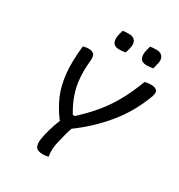

<svg xmlns="http://www.w3.org/2000/svg" viewBox="-210 -1050 1112 1194"><g transform="rotate(30 345.5 -452.5)"><path d="M315 0Q299 6 278 6Q234 6 223.5 -15Q213 -36 218 -70Q225 -111 236.5 -149.5Q248 -188 264 -228Q261 -231 257 -236Q216 -291 188.5 -354Q161 -417 152 -500.5Q143 -584 156 -700Q176 -706 198 -706Q219 -706 232 -694.5Q245 -683 242 -649Q235 -579 239.5 -521.5Q244 -464 262 -411Q280 -358 314 -301L328 -299Q392 -357 440.5 -415.5Q489 -474 527.5 -543Q566 -612 599 -700Q609 -703 619 -704.5Q629 -706 642 -706Q673 -706 685 -692.5Q697 -679 686 -647Q635 -511 548.5 -406.5Q462 -302 351 -221Q341 -192 334 -164.5Q327 -137 320 -107Q313 -79 311.5 -52Q310 -25 315 0ZM322 -908Q343 -911 366 -911Q400 -911 412.5 -890Q425 -869 415 -833L406 -801Q396 -799 385 -797.5Q374 -796 361 -796Q327 -796 315.5 -818Q304 -840 314 -878ZM519 -908Q540 -911 564 -911Q597 -911 610 -890Q623 -869 612 -833L604 -801Q594 -799 583 -797.5Q572 -796 558 -796Q524 -796 512.5 -818Q501 -840 511 -878Z"/></g></svg>

Font: Recursive Sn Csl St
Style: Italic
Weight: 400
Italic angle: -15°
Version: Version 1.079;hotconv 1.0.112;makeotfexe 2.5.65598; ttfautoh